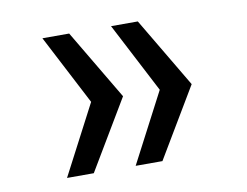

<svg xmlns="http://www.w3.org/2000/svg" viewBox="-54 -586 708 551"><g transform="rotate(-10 300.0 -310.5)"><path d="M299 -310 178 -107H100L206 -310L100 -514H178ZM499 -310 378 -107H300L406 -310L300 -514H378Z"/></g></svg>

Font: CommitMono
Style: 450Regular
Weight: 450
Designer: Eigil Nikolajsen
Foundry: Eigil Nikolajsen
Version: Version 1.002